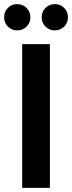

<svg xmlns="http://www.w3.org/2000/svg" viewBox="-36 -915 351 935"><path d="M72 0V-700H207V0ZM47 -767Q21 -767 2.5 -785.5Q-16 -804 -16 -831Q-16 -858 2.5 -876.5Q21 -895 47 -895Q75 -895 93.5 -876.5Q112 -858 112 -831Q112 -804 93.5 -785.5Q75 -767 47 -767ZM231 -767Q204 -767 185.5 -785.5Q167 -804 167 -831Q167 -858 185.5 -876.5Q204 -895 231 -895Q258 -895 276.5 -876.5Q295 -858 295 -831Q295 -804 276.5 -785.5Q258 -767 231 -767Z"/></svg>

Font: DM Sans 11pt
Style: Bold
Weight: 700
Version: Version 4.004;gftools[0.9.30]